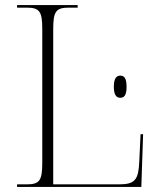

<svg xmlns="http://www.w3.org/2000/svg" viewBox="-20 -734 631 754"><path d="M47 0H535L542 -207H532L527 -101C524 -30 512 -10 448 -10H189V-619C189 -690 200 -704 251 -704H285V-714H47V-704H84C135 -704 146 -690 146 -620V-95C146 -24 135 -10 84 -10H47ZM452 -350C468 -350 477 -360 477 -393C477 -427 468 -437 452 -437C438 -437 427 -427 427 -393C427 -360 438 -350 452 -350Z"/></svg>

Font: Noto Serif Display ExtraLight
Style: Regular
Weight: 200
Designer: Monotype Design Team
Foundry: Monotype Imaging Inc.
Version: Version 2.009